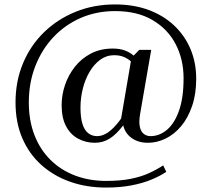

<svg xmlns="http://www.w3.org/2000/svg" viewBox="-20 -693 955 866"><path d="M459 123Q523 123 570 113.5Q617 104 652 88Q687 72 716 53L730 82Q702 101 662 117.5Q622 134 571 143.5Q520 153 459 153Q370 153 295.5 126.5Q221 100 166 50.5Q111 1 80.5 -70Q50 -141 50 -231Q50 -327 84 -408Q118 -489 179 -548Q240 -607 321.5 -640Q403 -673 499 -673Q583 -673 650.5 -648Q718 -623 766 -577.5Q814 -532 839.5 -471Q865 -410 865 -338Q865 -269 846.5 -215Q828 -161 797 -124Q766 -87 727 -68Q688 -49 647 -49Q621 -49 600.5 -56.5Q580 -64 565.5 -77Q551 -90 543 -107Q535 -124 533 -143L523 -139L572 -426V-431L608 -468H662L612 -179Q606 -144 610.5 -122Q615 -100 628 -89.5Q641 -79 659 -79Q699 -79 733 -107.5Q767 -136 787.5 -194Q808 -252 808 -340Q808 -425 772.5 -493.5Q737 -562 668 -602.5Q599 -643 499 -643Q415 -643 344 -612Q273 -581 220.5 -525Q168 -469 139 -394Q110 -319 110 -231Q110 -149 135.5 -83.5Q161 -18 207.5 28Q254 74 318 98.5Q382 123 459 123ZM408 -49Q367 -49 332.5 -67.5Q298 -86 278 -123.5Q258 -161 258 -219Q258 -264 273 -309Q288 -354 317.5 -391.5Q347 -429 390 -451.5Q433 -474 489 -474Q522 -474 547 -464Q572 -454 592.5 -433.5Q613 -413 632 -381L601 -378Q589 -399 573.5 -413.5Q558 -428 539 -436Q520 -444 495 -444Q460 -444 432 -423.5Q404 -403 384 -369Q364 -335 353.5 -293Q343 -251 343 -208Q343 -164 351.5 -135.5Q360 -107 377 -93Q394 -79 418 -79Q443 -79 467.5 -96Q492 -113 518 -147Q544 -181 572 -233L600 -226Q565 -167 535.5 -127.5Q506 -88 475.5 -68.5Q445 -49 408 -49Z"/></svg>

Font: Roboto Serif 144pt
Style: Regular
Weight: 400
Version: Version 1.008